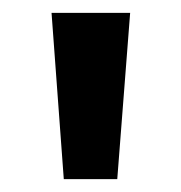

<svg xmlns="http://www.w3.org/2000/svg" viewBox="-20 -734 281 298"><path d="M182 -714H60L79 -456H162Z"/></svg>

Font: Noto Sans Arabic SemCond SemBd
Style: Regular
Weight: 600
Width: 4
Designer: Monotype Design Team, Nadine Chahine, Nizar Qandah and Khaled Hosny
Foundry: Monotype Imaging Inc.
Version: Version 2.012